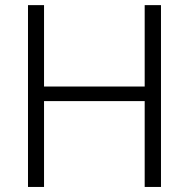

<svg xmlns="http://www.w3.org/2000/svg" viewBox="-20 -740 748 760"><path d="M90.8 -719.7H154.3V-397.5H552.7V-719.7H617.2V0H552.7V-339.8H154.3V0H90.8Z"/></svg>

Font: Reddit Sans Fudge Light
Style: Regular
Weight: 300
Designer: Stephen Hutchings
Foundry: Reddit
Version: Version 1.013